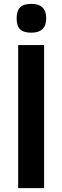

<svg xmlns="http://www.w3.org/2000/svg" viewBox="-20 -973 322 993"><path d="M74 -740H208V0H74ZM142 -804Q102 -804 84 -821.5Q66 -839 66 -878Q66 -917 84 -935Q102 -953 142 -953Q219 -953 219 -878Q219 -804 142 -804Z"/></svg>

Font: Encode Sans Narrow
Style: SemiBold
Weight: 600
Designer: Pablo Impallari, Andres Torresi
Foundry: Pablo Impallari, Andres Torresi
Version: Version 1.000; ttfautohint (v1.00) -l 8 -r 50 -G 200 -x 14 -